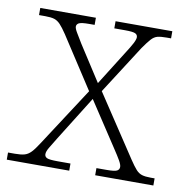

<svg xmlns="http://www.w3.org/2000/svg" viewBox="-67 -600 646 663"><g transform="rotate(10 256.0 -268.0)"><path d="M-1 0V-25H23Q44 -25 56.5 -28.5Q69 -32 79.5 -43Q90 -54 104 -76L238 -282L121 -462Q107 -483 97 -493.5Q87 -504 75.5 -507.5Q64 -511 44 -511H22V-536H217V-511H199Q170 -511 162 -506.5Q154 -502 154 -494Q154 -487 162.5 -473Q171 -459 183 -439L263 -315L339 -436Q352 -456 360 -471Q368 -486 368 -494Q368 -503 359.5 -507Q351 -511 324 -511H286V-536H485V-511H470Q449 -511 437.5 -508Q426 -505 416 -494Q406 -483 390 -460L281 -290L424 -74Q438 -53 447.5 -42.5Q457 -32 468.5 -28.5Q480 -25 499 -25H513V0H309V-25H344Q373 -25 381 -29.5Q389 -34 389 -43Q389 -51 381 -65Q373 -79 357 -103L255 -258L157 -101Q145 -81 136 -66.5Q127 -52 127 -42Q127 -33 135.5 -29Q144 -25 173 -25H218V0Z"/></g></svg>

Font: Noto Serif Gujarati ExtraLight
Style: Regular
Weight: 250
Version: Version 2.102